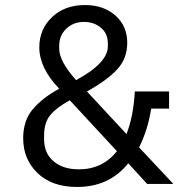

<svg xmlns="http://www.w3.org/2000/svg" viewBox="-20 -730 734 762"><path d="M564 0 489 -82Q414 12 286 12Q186 12 129 -43Q72 -98 72 -181Q72 -252 110.5 -297Q149 -342 215 -378Q136 -460 136 -542Q136 -614 186.5 -662Q237 -710 317 -710Q391 -710 438 -668.5Q485 -627 485 -560Q485 -497 444 -453.5Q403 -410 325 -367L482 -198Q510 -270 515 -367H651V-299H580Q567 -215 532 -145L668 0ZM313 -643Q271 -643 243 -616Q215 -589 215 -549V-537Q215 -487 282 -412Q408 -480 408 -546V-558Q408 -597 380.5 -620Q353 -643 313 -643ZM293 -58Q387 -58 444 -130L257 -332Q207 -305 181 -275Q155 -245 155 -192V-177Q155 -122 192.5 -90Q230 -58 293 -58Z"/></svg>

Font: Aneliza
Style: Regular
Weight: 400
Designer: Mike Abbink, Paul van der Laan, Pieter van Rosmalen
Foundry: Bold Monday
Version: Version 3.0